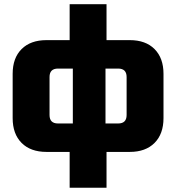

<svg xmlns="http://www.w3.org/2000/svg" viewBox="-20 -720 835 910"><path d="M40 -160.2V-370.1Q40 -445.3 82.5 -487.5Q125 -529.8 200.2 -529.8H310.1V-700.2H484.9V-529.8H595.2Q670.4 -529.8 712.6 -487.3Q754.9 -444.8 754.9 -370.1V-160.2Q754.9 -85 712.4 -42.5Q669.9 0 595.2 0H484.9V169.9H310.1V0H200.2Q125 0 82.5 -42.5Q40 -85 40 -160.2ZM214.8 -174.8Q214.8 -134.8 254.9 -134.8H325.2V-395H254.9Q214.8 -395 214.8 -355ZM480 -134.8H540Q580.1 -134.8 580.1 -174.8V-355Q580.1 -395 540 -395H480Z"/></svg>

Font: Russo One
Style: Regular
Weight: 400
Designer: Jovanny lemonad
Foundry: Jovanny Lemonad
Version: Version 1.000